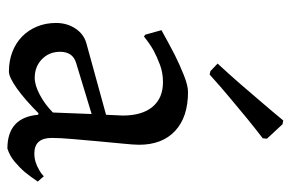

<svg xmlns="http://www.w3.org/2000/svg" viewBox="-150 -604 767 506"><g transform="rotate(90 233.0 -351.5)"><path d="M285 -292Q285 -343 262 -370.5Q239 -398 197 -398Q172 -398 151 -390Q130 -382 113 -373Q94 -362 77 -348L72 -351L60 -394Q94 -413 125 -429Q151 -442 178.5 -453Q206 -464 223 -464Q289 -464 325.5 -430Q362 -396 362 -335Q362 -321 359 -292Q356 -263 353 -228.5Q350 -194 347 -160.5Q344 -127 344 -105Q344 -59 385 -59Q397 -59 408 -62.5Q419 -66 427 -71Q437 -76 445 -84L459 -68Q447 -50 434 -34Q422 -20 406.5 -7Q391 6 372 12Q290 12 283 -69L279 -70Q243 -34 213.5 -13Q184 8 169 8Q141 8 117.5 -1Q94 -10 77 -26.5Q60 -43 50.5 -66Q41 -89 41 -116Q41 -145 55.5 -167Q70 -189 94 -196L283 -248ZM281 -210 146 -169Q117 -160 117 -127Q117 -98 136.5 -79Q156 -60 186 -60Q205 -60 230.5 -73.5Q256 -87 277 -108ZM345 -661Q319 -641 292 -619Q268 -599 238.5 -574.5Q209 -550 177 -521L168 -523L148 -542Q175 -571 201.5 -601.5Q228 -632 250 -658Q275 -687 298 -715L308 -713L346 -672Z"/></g></svg>

Font: Alegreya
Style: Regular
Weight: 400
Designer: Juan Pablo del Peral
Foundry: Juan Pablo del Peral
Version: Version 1.003